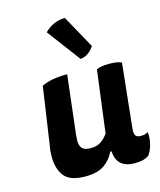

<svg xmlns="http://www.w3.org/2000/svg" viewBox="-119 -870 811 975"><g transform="rotate(-15 286.5 -382.5)"><path d="M252.9 -505.9Q208 -505.9 176.8 -500Q144.5 -494.1 118.2 -481.4Q102.5 -377 72.3 -168.9Q69.3 -154.3 69.3 -143.6Q68.4 -131.8 68.4 -121.1Q68.4 -57.6 98.6 -18.6Q129.9 19.5 209 19.5Q274.4 19.5 309.6 -5.9Q344.7 -31.2 362.3 -69.3Q364.3 -69.3 369.1 -69.3Q372.1 -23.4 397.5 -2Q422.9 19.5 467.8 19.5Q493.2 19.5 510.7 15.6Q528.3 10.7 543 1Q557.6 -16.6 567.4 -51.8Q573.2 -74.2 573.2 -93.8Q573.2 -105.5 571.3 -116.2Q562.5 -111.3 553.7 -108.4Q544.9 -106.4 533.2 -106.4Q514.6 -106.4 506.8 -116.2Q499 -127 502 -157.2Q513.7 -268.6 537.1 -491.2Q528.3 -496.1 512.7 -499Q496.1 -502 471.7 -502Q448.2 -502 431.6 -499Q416 -496.1 405.3 -491.2Q390.6 -381.8 363.3 -164.1Q343.8 -137.7 323.2 -125Q302.7 -112.3 273.4 -112.3Q238.3 -112.3 226.6 -127Q214.8 -141.6 214.8 -166Q214.8 -172.9 215.8 -180.7Q215.8 -189.5 216.8 -196.3Q228.5 -299.8 252.9 -505.9ZM315.4 -785.2Q283.2 -785.2 253.9 -771.5Q225.6 -757.8 208 -738.3Q252 -679.7 338.9 -563.5Q365.2 -566.4 381.8 -580.1Q399.4 -592.8 411.1 -612.3Q378.9 -669.9 315.4 -785.2Z"/></g></svg>

Font: cl
Style: Bold Italic
Weight: 400
Designer: Mitja Miklavcic
Version: Version 7.504; 2011; Build 1022